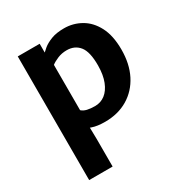

<svg xmlns="http://www.w3.org/2000/svg" viewBox="-187 -699 1021 1081"><g transform="rotate(-30 324.0 -158.5)"><path d="M322 8Q271.5 8 239 -3.5Q234.5 -5 230.5 -6.5L232 68V247H79.5V-557H222V-500Q231.5 -509.5 245.5 -521Q266.5 -538 300 -551Q333.5 -564 383.5 -564Q442.5 -564 493 -535.2Q543.5 -506.5 574 -447.8Q604.5 -389 604.5 -299Q604.5 -206 569.5 -137.2Q534.5 -68.5 470.8 -30.2Q407 8 322 8ZM266.5 -102Q289 -97 317.5 -97Q354.5 -97 383 -119Q411.5 -141 428.2 -183.2Q445 -225.5 445.5 -286.5Q446 -375.5 416.5 -412.5Q387 -449.5 335 -449.5Q302.5 -449.5 275.2 -438Q248 -426.5 232 -414V-119.5Q244.5 -107.5 266.5 -102Z"/></g></svg>

Font: Koeln Type Sans
Style: Bold
Weight: 700
Designer: Eben Sorkin
Foundry: Eben Sorkin
Version: Version 2.001